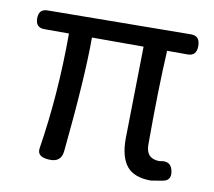

<svg xmlns="http://www.w3.org/2000/svg" viewBox="-66 -619 787 707"><g transform="rotate(10 327.0 -265.0)"><path d="M423 -122 429 -468H236Q236 -317 208 -39Q204 5 158 2Q112 0 117 -33Q150 -242 150 -468H58Q25 -468 25 -503Q25 -538 58 -538L594 -543Q627 -543 627 -505Q627 -468 594 -468H517Q509 -326 509 -116Q509 -63 560 -63L571 -65Q604 -68 610 -33Q616 1 583 6L541 13Q479 13 451 -20Q423 -54 423 -122Z"/></g></svg>

Font: Swei Gothic CJK TC Regular
Style: Regular
Weight: 400
Version: Version 2.129